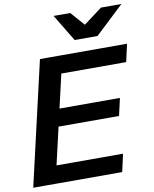

<svg xmlns="http://www.w3.org/2000/svg" viewBox="-100 -1025 885 1101"><g transform="rotate(-10 342.0 -475.0)"><path d="M3 0 169 -720H299L133 0ZM65 0 88 -103H544L521 0ZM138 -320 162 -421H582L559 -320ZM207 -617 231 -720H676L653 -617ZM384 -793 289 -950H386L500 -820H391L565 -950H684L517 -793Z"/></g></svg>

Font: Instrument Sans SemiBold
Style: Italic
Weight: 600
Italic angle: -13°
Designer: Rodrigo Fuenzalida
Foundry: fragTYPE
Version: Version 1.000;gftools[0.9.28]